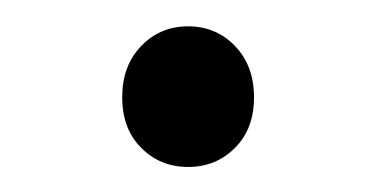

<svg xmlns="http://www.w3.org/2000/svg" viewBox="-20 -116 290 148"><path d="M161.1 -2Q146.5 12.7 125 12.7Q103.5 12.7 88.9 -2Q74.2 -16.6 74.2 -41Q74.2 -65.4 88.9 -80.6Q103.5 -95.7 125 -95.7Q146.5 -95.7 161.1 -80.6Q175.8 -65.4 175.8 -41Q175.8 -16.6 161.1 -2Z"/></svg>

Font: Gen Shin Gothic Light
Style: Regular
Weight: 200
Designer: [Source Han Sans]
Ryoko NISHIZUKA  (kana & ideographs); Paul D. Hunt (Latin, Greek & Cyrillic); Wenlong ZHANG  (bopomofo
Version: Version 1.002.20150607